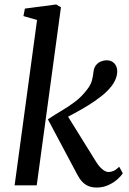

<svg xmlns="http://www.w3.org/2000/svg" viewBox="-20 -830 580 860"><path d="M45.5 0 146 -740.5 85 -758 91.5 -791.5 231.5 -810 253 -797.5 144.5 0ZM412.5 10Q393 10 377.2 3.8Q361.5 -2.5 349.2 -15Q337 -27.5 327 -46.5L194.5 -295.5Q226 -316.5 257 -334.8Q288 -353 317.2 -375.2Q346.5 -397.5 371 -430Q386.5 -450 391.8 -469.8Q397 -489.5 398.5 -507Q400.5 -526 409.8 -537.8Q419 -549.5 432.2 -554.8Q445.5 -560 458 -560Q479 -560 491.8 -546.5Q504.5 -533 505 -512.5Q505.5 -496 499 -478.8Q492.5 -461.5 480.5 -445.5Q462.5 -421.5 433.5 -398.8Q404.5 -376 372 -356.2Q339.5 -336.5 310.5 -321Q281.5 -305.5 263.5 -296L271.5 -329L411.5 -103.5Q424.5 -83 439.2 -71.2Q454 -59.5 466.5 -59.5Q476.5 -59.5 488 -64.2Q499.5 -69 514 -83L530 -54Q522 -41 505.2 -26.2Q488.5 -11.5 465 -0.8Q441.5 10 412.5 10Z"/></svg>

Font: Merriweather 28pt
Style: Italic
Weight: 400
Italic angle: -7.8°
Version: Version 2.101